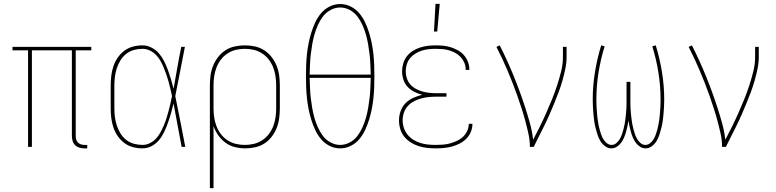

<svg xmlns="http://www.w3.org/2000/svg" viewBox="-20 -764 4040 999"><path d="M434 8H419Q406 8 393.5 4.5Q381 1 371.5 -8Q362 -17 358 -30Q354 -43 354 -56V-502H146V0H126V-502H45V-520H455V-502H374V-56Q374 -47 376.5 -38Q379 -29 385.5 -22.5Q392 -16 401 -13Q410 -10 419 -10H434Z M722 8Q696 8 671.5 1.5Q647 -5 627 -20Q607 -35 592.5 -56Q578 -77 570 -101Q562 -125 559 -150Q556 -175 556 -200V-320Q556 -345 559 -370Q562 -395 570 -419Q578 -443 592.5 -464Q607 -485 627 -500Q647 -515 671.5 -521.5Q696 -528 722 -528Q746 -528 769 -516Q792 -504 808 -485Q824 -466 835 -443.5Q846 -421 854.5 -397.5Q863 -374 870 -350.5Q877 -327 883 -302Q893 -357 902.5 -411.5Q912 -466 923 -520H942Q929 -456 917 -391.5Q905 -327 892 -264Q906 -198 918.5 -132Q931 -66 944 0H925Q914 -56 904 -112.5Q894 -169 883 -225Q877 -200 870 -175.5Q863 -151 854.5 -127Q846 -103 835.5 -80Q825 -57 809 -37Q793 -17 770 -4.5Q747 8 722 8ZM722 -10Q741 -10 759.5 -19Q778 -28 791.5 -42.5Q805 -57 814.5 -74.5Q824 -92 832 -110.5Q840 -129 846 -148Q852 -167 857 -186Q862 -205 866.5 -224.5Q871 -244 875 -264Q871 -283 866.5 -302Q862 -321 857 -339.5Q852 -358 845.5 -376.5Q839 -395 831.5 -413Q824 -431 814.5 -448Q805 -465 791 -479Q777 -493 759 -501.5Q741 -510 722 -510Q699 -510 677 -504Q655 -498 637 -484Q619 -470 607 -450.5Q595 -431 588 -409.5Q581 -388 578 -365.5Q575 -343 575 -320V-200Q575 -177 578 -154.5Q581 -132 588 -110.5Q595 -89 607 -69.5Q619 -50 637 -36Q655 -22 677 -16Q699 -10 722 -10Z M1072 215V-320Q1072 -346 1075.5 -372Q1079 -398 1089 -422.5Q1099 -447 1115.5 -468Q1132 -489 1154 -503Q1176 -517 1202 -522.5Q1228 -528 1254 -528Q1280 -528 1306 -522.5Q1332 -517 1354 -503Q1376 -489 1392.5 -468Q1409 -447 1419 -422.5Q1429 -398 1432.5 -372Q1436 -346 1436 -320V-200Q1436 -174 1432.5 -148Q1429 -122 1419.5 -98Q1410 -74 1394 -53Q1378 -32 1356.5 -18Q1335 -4 1309 2Q1283 8 1257 8Q1230 8 1203 1.5Q1176 -5 1154 -21Q1132 -37 1116 -59.5Q1100 -82 1091 -108V215ZM1254 -10Q1278 -10 1301 -15.5Q1324 -21 1344 -34Q1364 -47 1378.5 -66Q1393 -85 1401.5 -107Q1410 -129 1413.5 -152.5Q1417 -176 1417 -200V-320Q1417 -344 1413.5 -367.5Q1410 -391 1401.5 -413Q1393 -435 1378.5 -454Q1364 -473 1344 -486Q1324 -499 1301 -504.5Q1278 -510 1254 -510Q1230 -510 1207 -504.5Q1184 -499 1164 -486Q1144 -473 1129.5 -454Q1115 -435 1106.5 -413Q1098 -391 1094.5 -367.5Q1091 -344 1091 -320V-200Q1091 -176 1094.5 -152.5Q1098 -129 1106.5 -107Q1115 -85 1129.5 -66Q1144 -47 1164 -34Q1184 -21 1207 -15.5Q1230 -10 1254 -10Z M1750 8Q1721 8 1695 -5Q1669 -18 1650.5 -40Q1632 -62 1620 -88Q1608 -114 1599.5 -141.5Q1591 -169 1585.5 -197Q1580 -225 1577 -253.5Q1574 -282 1573 -310.5Q1572 -339 1572 -368Q1572 -396 1573 -424.5Q1574 -453 1577 -481.5Q1580 -510 1585.5 -538Q1591 -566 1599.5 -593.5Q1608 -621 1620 -647Q1632 -673 1650.5 -695Q1669 -717 1695 -730Q1721 -743 1750 -743Q1779 -743 1805 -730Q1831 -717 1849.5 -695Q1868 -673 1880 -647Q1892 -621 1900.5 -593.5Q1909 -566 1914.5 -538Q1920 -510 1923 -481.5Q1926 -453 1927 -424.5Q1928 -396 1928 -368Q1928 -339 1927 -310.5Q1926 -282 1923 -253.5Q1920 -225 1914.5 -197Q1909 -169 1900.5 -141.5Q1892 -114 1880 -88Q1868 -62 1849.5 -40Q1831 -18 1805 -5Q1779 8 1750 8ZM1909 -376Q1908 -403 1907 -429Q1906 -455 1903 -481Q1900 -507 1895.5 -533Q1891 -559 1884 -584Q1877 -609 1866 -633.5Q1855 -658 1839.5 -678.5Q1824 -699 1800 -712Q1776 -725 1750 -725Q1724 -725 1700 -712Q1676 -699 1660.5 -678.5Q1645 -658 1634 -633.5Q1623 -609 1616 -584Q1609 -559 1604.5 -533Q1600 -507 1597 -481Q1594 -455 1593 -429Q1592 -403 1591 -376ZM1750 -10Q1776 -10 1800 -23Q1824 -36 1839.5 -56.5Q1855 -77 1866 -101.5Q1877 -126 1884 -151Q1891 -176 1895.5 -202Q1900 -228 1903 -254Q1906 -280 1907 -306Q1908 -332 1909 -359H1591Q1592 -332 1593 -306Q1594 -280 1597 -254Q1600 -228 1604.5 -202Q1609 -176 1616 -151Q1623 -126 1634 -101.5Q1645 -77 1660.5 -56.5Q1676 -36 1700 -23Q1724 -10 1750 -10Z M2247 8Q2225 8 2202 5.5Q2179 3 2157.5 -4Q2136 -11 2116.5 -23.5Q2097 -36 2083 -53.5Q2069 -71 2062.5 -93Q2056 -115 2056 -138Q2056 -162 2064.5 -186Q2073 -210 2090.5 -227.5Q2108 -245 2130.5 -255Q2153 -265 2177 -271Q2156 -276 2136 -286Q2116 -296 2101 -312Q2086 -328 2079 -349.5Q2072 -371 2072 -393Q2072 -413 2078 -433.5Q2084 -454 2096.5 -470.5Q2109 -487 2127 -498.5Q2145 -510 2165 -516.5Q2185 -523 2205.5 -525.5Q2226 -528 2247 -528Q2267 -528 2287 -526Q2307 -524 2326 -518Q2345 -512 2363 -502Q2381 -492 2394 -477Q2407 -462 2414.5 -443Q2422 -424 2422 -404V-400H2403V-403Q2403 -421 2396 -437.5Q2389 -454 2377 -467Q2365 -480 2349.5 -488.5Q2334 -497 2317 -502Q2300 -507 2282.5 -508.5Q2265 -510 2247 -510Q2229 -510 2210.5 -508Q2192 -506 2174.5 -500.5Q2157 -495 2141 -485Q2125 -475 2113.5 -461Q2102 -447 2096.5 -429Q2091 -411 2091 -392Q2091 -374 2097 -356Q2103 -338 2115 -324.5Q2127 -311 2143.5 -302Q2160 -293 2177.5 -288Q2195 -283 2213.5 -281Q2232 -279 2250 -279H2303V-261H2250Q2230 -261 2210 -259Q2190 -257 2170.5 -251.5Q2151 -246 2133 -236.5Q2115 -227 2101.5 -212Q2088 -197 2081.5 -177.5Q2075 -158 2075 -138Q2075 -118 2081.5 -98.5Q2088 -79 2100.5 -63.5Q2113 -48 2130.5 -37Q2148 -26 2167.5 -20Q2187 -14 2207 -12Q2227 -10 2247 -10Q2266 -10 2285 -11.5Q2304 -13 2322 -18Q2340 -23 2357.5 -31Q2375 -39 2388.5 -51.5Q2402 -64 2410.5 -82Q2419 -100 2419 -118V-120H2438V-118Q2438 -97 2429.5 -77Q2421 -57 2406 -42Q2391 -27 2371.5 -17Q2352 -7 2331.5 -1.5Q2311 4 2289.5 6Q2268 8 2247 8ZM2238 -600 2246 -744H2268L2255 -600Z M2737 0Q2737 -34 2729.5 -68Q2722 -102 2713 -135.5Q2704 -169 2693.5 -201.5Q2683 -234 2671.5 -266.5Q2660 -299 2647.5 -331Q2635 -363 2621.5 -395Q2608 -427 2593.5 -458Q2579 -489 2563 -520L2580 -528Q2600 -489 2618 -449.5Q2636 -410 2652.5 -369.5Q2669 -329 2684 -288Q2699 -247 2712.5 -205.5Q2726 -164 2737.5 -122Q2749 -80 2754 -37Q2772 -71 2789 -105.5Q2806 -140 2821.5 -175Q2837 -210 2851.5 -245.5Q2866 -281 2878 -317.5Q2890 -354 2899.5 -392Q2909 -430 2909 -468V-520H2928V-468Q2928 -437 2921.5 -406Q2915 -375 2906.5 -345Q2898 -315 2887 -285.5Q2876 -256 2864 -227Q2852 -198 2839.5 -169Q2827 -140 2813 -112Q2799 -84 2785 -56Q2771 -28 2757 0Z M3161 8Q3143 8 3127.5 -4Q3112 -16 3103 -31.5Q3094 -47 3088.5 -64.5Q3083 -82 3078.5 -100Q3074 -118 3071.5 -136Q3069 -154 3067.5 -172.5Q3066 -191 3065 -209Q3064 -227 3064 -246Q3064 -317 3075.5 -388Q3087 -459 3108 -528L3126 -523Q3105 -455 3094 -385.5Q3083 -316 3083 -245Q3083 -232 3083.5 -218.5Q3084 -205 3085 -192Q3086 -179 3087 -166Q3088 -153 3090 -139.5Q3092 -126 3094.5 -113Q3097 -100 3100.5 -87.5Q3104 -75 3108.5 -62.5Q3113 -50 3120 -38.5Q3127 -27 3138 -18.5Q3149 -10 3162 -10Q3176 -10 3187 -19.5Q3198 -29 3205 -41Q3212 -53 3216.5 -66.5Q3221 -80 3224.5 -93.5Q3228 -107 3230.5 -120.5Q3233 -134 3234.5 -148Q3236 -162 3237.5 -176Q3239 -190 3239.5 -204Q3240 -218 3240 -232Q3240 -246 3240 -260V-338H3260V-260Q3260 -246 3260 -232Q3260 -218 3260.5 -204Q3261 -190 3262.5 -176Q3264 -162 3265.5 -148Q3267 -134 3269.5 -120.5Q3272 -107 3275.5 -93.5Q3279 -80 3283.5 -66.5Q3288 -53 3295 -41Q3302 -29 3313 -19.5Q3324 -10 3338 -10Q3351 -10 3362 -18.5Q3373 -27 3380 -38.5Q3387 -50 3391.5 -62.5Q3396 -75 3399.5 -87.5Q3403 -100 3405.5 -113Q3408 -126 3410 -139.5Q3412 -153 3413 -166Q3414 -179 3415 -192Q3416 -205 3416.5 -218.5Q3417 -232 3417 -245Q3417 -316 3406 -385.5Q3395 -455 3374 -523L3392 -528Q3413 -459 3424.5 -388Q3436 -317 3436 -246Q3436 -227 3435 -209Q3434 -191 3432.5 -172.5Q3431 -154 3428.5 -136Q3426 -118 3421.5 -100Q3417 -82 3411.5 -64.5Q3406 -47 3397 -31.5Q3388 -16 3372.5 -4Q3357 8 3339 8Q3324 8 3310.5 -0.5Q3297 -9 3288 -21.5Q3279 -34 3273 -48Q3267 -62 3263 -76.5Q3259 -91 3255.5 -106Q3252 -121 3250 -136Q3248 -121 3244.5 -106Q3241 -91 3237 -76.5Q3233 -62 3227 -48Q3221 -34 3212 -21.5Q3203 -9 3189.5 -0.5Q3176 8 3161 8Z M3737 0Q3737 -34 3729.5 -68Q3722 -102 3713 -135.5Q3704 -169 3693.5 -201.5Q3683 -234 3671.5 -266.5Q3660 -299 3647.5 -331Q3635 -363 3621.5 -395Q3608 -427 3593.5 -458Q3579 -489 3563 -520L3580 -528Q3600 -489 3618 -449.5Q3636 -410 3652.5 -369.5Q3669 -329 3684 -288Q3699 -247 3712.5 -205.5Q3726 -164 3737.5 -122Q3749 -80 3754 -37Q3772 -71 3789 -105.5Q3806 -140 3821.5 -175Q3837 -210 3851.5 -245.5Q3866 -281 3878 -317.5Q3890 -354 3899.5 -392Q3909 -430 3909 -468V-520H3928V-468Q3928 -437 3921.5 -406Q3915 -375 3906.5 -345Q3898 -315 3887 -285.5Q3876 -256 3864 -227Q3852 -198 3839.5 -169Q3827 -140 3813 -112Q3799 -84 3785 -56Q3771 -28 3757 0Z"/></svg>

Font: Iosevka Term Curly Thin
Style: Regular
Weight: 100
Designer: Belleve Invis
Foundry: Belleve Invis
Version: Version 32.3.0